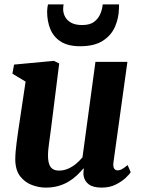

<svg xmlns="http://www.w3.org/2000/svg" viewBox="-20 -844 648 874"><path d="M188 10Q157 10 125.5 -1.8Q94 -13.5 72.2 -41Q50.5 -68.5 49.5 -116Q49.5 -133.5 51.2 -154.2Q53 -175 56 -198.2Q59 -221.5 62.5 -245.5Q66 -269.5 69.5 -292L96.5 -472.5L36.5 -508.5L44 -550L225.5 -567L249.5 -555L216 -288.5Q213.5 -267 210.5 -245.2Q207.5 -223.5 204.8 -203.5Q202 -183.5 200.2 -166.5Q198.5 -149.5 198.5 -137.5Q198.5 -112 204 -96.5Q209.5 -81 220.8 -74.2Q232 -67.5 249 -67.5Q270 -67.5 289.8 -76Q309.5 -84.5 326.2 -98.5Q343 -112.5 355.5 -128L414.5 -562.5H560L496.5 -105.5Q494 -86 499.5 -77.2Q505 -68.5 515.5 -68.5Q524.5 -68.5 533.8 -73.2Q543 -78 561 -92.5L575 -60Q570 -51.5 552.5 -34.8Q535 -18 507.2 -4Q479.5 10 442.5 10Q404 10 384.2 -4.8Q364.5 -19.5 360.5 -44.5Q360 -47 359.8 -50.8Q359.5 -54.5 359.8 -58.8Q360 -63 360.5 -67.5Q361 -72 361.5 -76L359.5 -77Q346.5 -61.5 330.2 -46Q314 -30.5 293 -17.8Q272 -5 246 2.5Q220 10 188 10ZM344.5 -633.5Q290 -633.5 257 -654.5Q224 -675.5 209.2 -711.2Q194.5 -747 194.5 -791.5Q194.5 -800.5 195.8 -809.2Q197 -818 198.5 -824H269.5Q269 -819.5 268.2 -814.2Q267.5 -809 267.5 -803Q267.5 -783.5 276.8 -766.8Q286 -750 305 -740Q324 -730 354 -730Q390 -730 409.5 -745.5Q429 -761 437.5 -782.8Q446 -804.5 447.5 -824H522Q522 -819.5 521.8 -815Q521.5 -810.5 521.5 -805Q520.5 -760.5 503 -721.2Q485.5 -682 447.2 -657.8Q409 -633.5 344.5 -633.5Z"/></svg>

Font: Merriweather 20pt ExtraBold
Style: Italic
Weight: 800
Italic angle: -7.8°
Version: Version 2.101